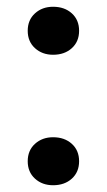

<svg xmlns="http://www.w3.org/2000/svg" viewBox="-20 -540 316 568"><path d="M137 8Q105 8 83.5 -11.5Q62 -31 62 -63Q62 -95 83.5 -114.5Q105 -134 137 -134Q171 -134 192.5 -114.5Q214 -95 214 -63Q214 -31 192.5 -11.5Q171 8 137 8ZM137 -378Q105 -378 83.5 -397.5Q62 -417 62 -449Q62 -481 83.5 -500.5Q105 -520 137 -520Q171 -520 192.5 -500.5Q214 -481 214 -449Q214 -417 192.5 -397.5Q171 -378 137 -378Z"/></svg>

Font: Roboto Serif 20pt SemiCondensed
Style: Regular
Weight: 400
Width: 4
Version: Version 1.008